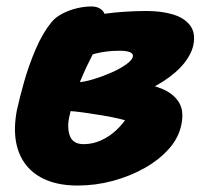

<svg xmlns="http://www.w3.org/2000/svg" viewBox="-20 -554 623 594"><path d="M220 20Q166 20 126 4Q86 -12 61.5 -42.5Q37 -73 29.5 -115.5Q22 -158 32 -212Q40 -249 54.5 -300.5Q69 -352 90.5 -402Q112 -452 139 -485Q151 -500 171.5 -511Q192 -522 216 -528Q240 -534 263 -534Q286 -534 298.5 -519.5Q311 -505 305 -473Q301 -454 287 -426Q273 -398 255 -362Q237 -326 220.5 -283Q204 -240 194 -191Q187 -158 196.5 -133Q206 -108 239 -108Q266 -108 292 -119.5Q318 -131 340 -151.5Q362 -172 377 -198L383 -177Q373 -181 349.5 -186.5Q326 -192 296.5 -197Q267 -202 238 -206Q209 -210 188 -211L217 -299Q239 -300 267.5 -308.5Q296 -317 323.5 -329Q351 -341 370 -354.5Q389 -368 391 -379Q393 -388 382 -392.5Q371 -397 350 -397Q310 -397 276.5 -388.5Q243 -380 218 -371Q193 -362 176 -362Q154 -362 141.5 -375.5Q129 -389 134 -414Q139 -442 165 -463Q191 -484 227 -494Q286 -511 338 -515.5Q390 -520 433 -520Q479 -520 514.5 -509.5Q550 -499 568 -475.5Q586 -452 578 -414Q572 -386 549 -357.5Q526 -329 486 -303Q446 -277 391.5 -256Q337 -235 268 -222L315 -303Q362 -303 405.5 -298Q449 -293 483 -278.5Q517 -264 533.5 -237.5Q550 -211 541 -168Q533 -128 503 -94Q473 -60 428 -34.5Q383 -9 329.5 5.5Q276 20 220 20Z"/></svg>

Font: Shantell Sans ExtraBold
Style: Italic
Weight: 800
Italic angle: -11°
Designer: Stephen Nixon, Anya Danilova, Shantell Martin
Foundry: Arrow Type
Version: Version 1.011;[c5ecc13dd]